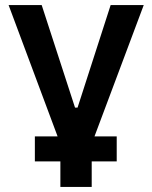

<svg xmlns="http://www.w3.org/2000/svg" viewBox="-20 -540 602 760"><path d="M118 99H219V200H343V99H442V0H354L549 -520H418L287 -114H277L145 -520H14L208 0H118Z"/></svg>

Font: Fixel Display SemiBold
Style: Regular
Weight: 600
Designer: AlfaBravo + MacPaw
Foundry: Kyrylo Tkachov, Marchela Mozhyna, Serhii Makarenko, Maria Weinstein, Zakhar Kryvoshyya
Version: Version 1.211